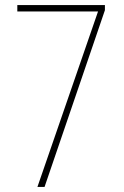

<svg xmlns="http://www.w3.org/2000/svg" viewBox="-20 -734 487 754"><path d="M127 0 365 -689H48V-714H392V-694L155 0Z"/></svg>

Font: Noto Sans Myanmar Condensed Thin
Style: Regular
Weight: 100
Width: 3
Designer: Monotype Design Team
Foundry: Monotype Imaging Inc.
Version: Version 2.107; ttfautohint (v1.8.4.7-5d5b)